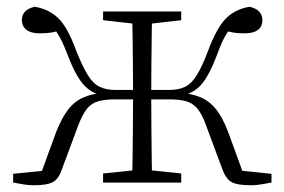

<svg xmlns="http://www.w3.org/2000/svg" viewBox="-20 -542 844 570"><path d="M19 0V-26L137 -38L97 -14L147 -151Q164 -193 182.5 -217Q201 -241 227 -252.5Q253 -264 292 -267L288 -257Q250 -265 226.5 -292.5Q203 -320 180 -381Q165 -420 152.5 -440Q140 -460 121 -479L167 -453Q151 -449 135.5 -446Q120 -443 98 -443Q72 -443 58.5 -453.5Q45 -464 45 -483Q45 -513 83 -522Q125 -515 153 -488Q181 -461 206 -392Q225 -344 241 -318.5Q257 -293 276.5 -284Q296 -275 323 -275H402V-247H324Q292 -247 272 -241.5Q252 -236 238.5 -219.5Q225 -203 212 -169L164 -40Q155 -12 138 -2Q121 8 80 8Q66 8 50.5 5.5Q35 3 19 0ZM786 0Q770 3 754.5 5.5Q739 8 725 8Q683 8 666.5 -2Q650 -12 640 -40L592 -169Q580 -203 566 -219.5Q552 -236 532.5 -241.5Q513 -247 481 -247H402V-275H482Q510 -275 529 -284Q548 -293 564 -318.5Q580 -344 598 -392Q624 -461 651.5 -488Q679 -515 721 -522Q759 -513 759 -482Q759 -463 745.5 -453Q732 -443 706 -443Q684 -443 669 -446Q654 -449 639 -453L683 -479Q664 -460 651.5 -440Q639 -420 625 -381Q602 -320 579 -292.5Q556 -265 516 -257L512 -267Q551 -264 577 -252.5Q603 -241 622 -217Q641 -193 657 -151L707 -14L668 -38L786 -26ZM372 0Q373 -24 373.5 -65.5Q374 -107 374.5 -156.5Q375 -206 375 -253V-270Q375 -310 374.5 -356Q374 -402 373.5 -443Q373 -484 372 -508H432Q431 -484 430.5 -443Q430 -402 429.5 -356Q429 -310 429 -270V-253Q429 -206 429.5 -156.5Q430 -107 430.5 -65.5Q431 -24 432 0ZM286 0V-27L393 -38H413L518 -27V0ZM286 -482V-508H518V-482L413 -470H393Z"/></svg>

Font: Noto Serif KR ExtraLight
Style: Regular
Weight: 200
Designer: Ryoko NISHIZUKA 西塚涼子 (kana & ideographs); Frank Grießhammer (Latin, Greek & Cyrillic); Wenlong ZHANG 张文龙 (bopomofo); San
Foundry: Adobe
Version: Version 2.002-H1;hotconv 1.1.0;makeotfexe 2.6.0